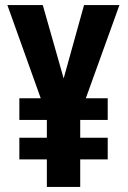

<svg xmlns="http://www.w3.org/2000/svg" viewBox="-20 -734 501 754"><path d="M230 -426 148 -714H9L140 -348H56V-263H164V-193H56V-108H164V0H295V-108H403V-193H295V-263H403V-348H317L449 -714H310Z"/></svg>

Font: Noto Sans Kannada ExtraCondensed
Style: Bold
Weight: 700
Width: 2
Designer: Jelle Bosma - Monotype Design Team
Foundry: Monotype Imaging Inc.
Version: Version 2.005